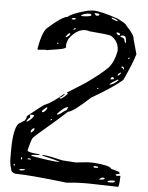

<svg xmlns="http://www.w3.org/2000/svg" viewBox="-62 -988 816 1056"><g transform="rotate(5 346.0 -460.0)"><path d="M409.2 -937.5Q452.1 -937.5 547.9 -904.3Q598.6 -878.9 598.6 -870.1Q644.5 -824.2 644.5 -798.8L667 -718.8Q650.4 -663.1 607.4 -571.3Q555.7 -526.4 439.5 -459Q346.7 -373 320.3 -371.1L263.7 -320.3Q138.7 -213.9 137.7 -209Q127.9 -187.5 117.2 -142.6V-138.7Q117.2 -128.9 183.6 -124V-120.1L140.6 -117.2V-111.3Q257.8 -90.8 297.9 -90.8Q293.9 -96.7 200.2 -118.2V-122.1H202.1Q226.6 -122.1 311.5 -101.6L386.7 -96.7L452.1 -103.5H486.3Q575.2 -96.7 583 -79.1L624 -67.4L632.8 -60.5V-56.6L610.4 -49.8V-48.8L616.2 -43H619.1L636.7 -44.9L637.7 -43Q635.7 16.6 629.9 16.6L470.7 12.7H438.5Q399.4 12.7 345.7 18.6Q139.6 -5.9 60.5 -5.9Q36.1 -11.7 36.1 -29.3Q26.4 -55.7 26.4 -90.8V-131.8Q26.4 -249 53.7 -281.2L87.9 -302.7Q96.7 -317.4 96.7 -327.1Q183.6 -397.5 188.5 -397.5Q226.6 -412.1 289.1 -465.8L294.9 -466.8Q278.3 -445.3 267.6 -445.3V-439.5H275.4Q293.9 -450.2 309.6 -468.8V-472.7H304.7V-475.6L402.3 -537.1Q481.4 -592.8 521.5 -632.8Q551.8 -668 562.5 -728.5Q562.5 -781.2 518.6 -807.6Q506.8 -813.5 395.5 -822.3Q395.5 -825.2 375 -826.2Q328.1 -826.2 288.1 -771.5Q277.3 -749 277.3 -735.4V-726.6L279.3 -725.6Q279.3 -714.8 234.4 -708L178.7 -699.2V-698.2L169.9 -699.2H159.2L125 -696.3L122.1 -701.2Q138.7 -793.9 163.1 -817.4Q242.2 -888.7 272.5 -890.6Q293 -911.1 377.9 -933.6ZM418.9 -923.8V-919.9L427.7 -911.1H439.5L445.3 -917V-918Q443.4 -923.8 431.6 -923.8ZM345.7 -903.3V-901.4H347.7Q402.3 -901.4 402.3 -913.1L395.5 -918H379.9Q345.7 -911.1 345.7 -903.3ZM513.7 -908.2V-906.2Q513.7 -898.4 548.8 -889.6V-890.6Q548.8 -899.4 514.6 -908.2ZM295.9 -882.8V-878.9H313.5L318.4 -883.8V-885.7L309.6 -887.7Q295.9 -886.7 295.9 -882.8ZM309.6 -826.2V-824.2H318.4L323.2 -829.1V-831.1H315.4ZM547.9 -826.2V-824.2Q553.7 -814.5 562.5 -814.5H564.5Q568.4 -814.5 568.4 -819.3Q568.4 -826.2 552.7 -829.1H550.8ZM571.3 -808.6V-805.7Q595.7 -803.7 595.7 -783.2L602.5 -773.4L603.5 -774.4V-783.2Q603.5 -814.5 585 -814.5Q572.3 -814.5 571.3 -808.6ZM270.5 -781.2 274.4 -778.3H275.4Q294.9 -790 294.9 -800.8V-801.8H291Q284.2 -801.8 270.5 -781.2ZM227.5 -744.1V-740.2L231.4 -737.3H233.4V-744.1ZM624 -692.4V-687.5H626L630.9 -692.4V-698.2H629.9ZM591.8 -644.5V-637.7Q600.6 -637.7 600.6 -629.9H605.5V-637.7L598.6 -644.5ZM573.2 -595.7 575.2 -593.8V-591.8Q584 -595.7 591.8 -607.4V-610.4H588.9Q578.1 -605.5 573.2 -595.7ZM537.1 -569.3V-568.4H539.1L555.7 -571.3Q555.7 -582 545.9 -582Q537.1 -579.1 537.1 -569.3ZM534.2 -542V-539.1Q558.6 -543 582 -568.4L578.1 -571.3Q548.8 -555.7 534.2 -542ZM468.8 -514.6V-509.8H472.7L475.6 -513.7L473.6 -514.6V-516.6ZM260.7 -350.6H265.6Q273.4 -350.6 302.7 -375Q311.5 -375 316.4 -390.6L318.4 -391.6V-395.5H315.4Q297.9 -395.5 260.7 -354.5ZM176.8 -361.3V-356.4H178.7Q195.3 -356.4 206.1 -383.8H199.2Q176.8 -366.2 176.8 -361.3ZM113.3 -336.9 115.2 -322.3Q96.7 -305.7 96.7 -297.9H101.6Q124 -311.5 135.7 -332V-334L131.8 -336.9ZM227.5 -318.4V-315.4H231.4L236.3 -320.3V-323.2H233.4ZM125 -245.1V-240.2H128.9Q144.5 -252 144.5 -261.7V-263.7H138.7Q125 -254.9 125 -245.1ZM84 -96.7V-89.8L87.9 -85.9L90.8 -89.8V-96.7L87.9 -99.6ZM120.1 -92.8 122.1 -90.8H138.7V-94.7L130.9 -96.7H124ZM484.4 -84V-83L489.3 -77.1H507.8L511.7 -81.1V-84L494.1 -85.9ZM46.9 -56.6V-53.7L49.8 -49.8H51.8L55.7 -53.7L51.8 -58.6ZM81.1 -29.3V-28.3L89.8 -26.4Q111.3 -28.3 111.3 -33.2L110.4 -35.2H90.8Q81.1 -33.2 81.1 -29.3ZM520.5 -14.6H535.2Q552.7 -16.6 552.7 -21.5V-22.5L548.8 -26.4H541Q533.2 -26.4 520.5 -14.6ZM569.3 -7.8 573.2 -3.9H588.9Q609.4 -3.9 609.4 -10.7V-12.7Q609.4 -15.6 603.5 -15.6Q570.3 -13.7 569.3 -7.8Z"/></g></svg>

Font: Love Ya Like A Sister
Style: Regular
Weight: 400
Designer: Kimberly Geswein
Foundry: Kimberly Geswein
Version: Version 1.002 2007